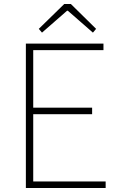

<svg xmlns="http://www.w3.org/2000/svg" viewBox="-20 -945 602 965"><path d="M110 0H511V-33H147V-371H443V-404H147V-693H500V-726H110ZM191 -781 317 -891H321L447 -781L463 -800L336 -925H303L175 -800Z"/></svg>

Font: Noto Sans CJK SC Thin
Style: Regular
Weight: 100
Designer: Ryoko NISHIZUKA 西塚涼子 (kana, bopomofo & ideographs); Paul D. Hunt (Latin, Greek & Cyrillic); Sandoll Communications 산돌커뮤니
Foundry: Adobe
Version: Version 2.004;hotconv 1.0.118;makeotfexe 2.5.65603